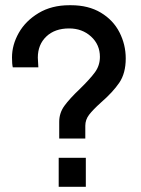

<svg xmlns="http://www.w3.org/2000/svg" viewBox="-20 -716 542 736"><path d="M462 -492Q462 -435 437 -398.5Q412 -362 367 -323Q336 -295 321.5 -276Q307 -257 307 -234V-185H207V-249Q207 -283 227 -310.5Q247 -338 286 -375Q325 -413 344 -439Q363 -465 363 -498Q363 -545 329 -576Q295 -607 245 -607Q190 -607 157.5 -576Q125 -545 125 -495L127 -458H29Q26 -470 26 -496Q26 -544 52 -590Q78 -636 128 -666Q178 -696 246 -696H252Q319 -696 366.5 -667.5Q414 -639 438 -592Q462 -545 462 -492ZM309 0H205V-111H309Z"/></svg>

Font: Chivo
Style: Regular
Weight: 400
Designer: Hector Gatti
Foundry: Omnibus-Type
Version: Version 1.003